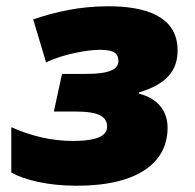

<svg xmlns="http://www.w3.org/2000/svg" viewBox="-20 -583 623 613"><path d="M225 10C422 10 515 -65 515 -175C515 -227 486 -268 424 -284V-288C510 -314 547 -356 547 -422C547 -531 445 -563 326 -563C234 -563 156 -545 86 -521L127 -384C180 -409 255 -424 299 -424C347 -424 358 -411 358 -388C358 -361 328 -347 254 -347H178L152 -227H220C299 -227 322 -209 322 -178C322 -139 261 -133 212 -133C145 -133 78 -149 16 -177V-32C60 -8 133 10 225 10Z"/></svg>

Font: Noto Sans UI Black
Style: Italic
Weight: 900
Italic angle: -372°
Designer: Monotype Design Team
Foundry: Monotype Imaging Inc.
Version: Version 1.901